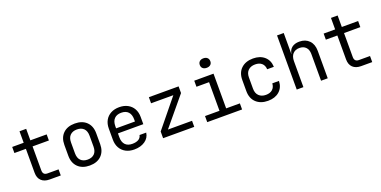

<svg xmlns="http://www.w3.org/2000/svg" viewBox="-15 -1600 4831 2433"><g transform="rotate(-20 2400.0 -383.5)"><path d="M360 0Q289 0 249.5 -38Q210 -76 210 -145V-468H55V-550H210V-705H300V-550H520V-468H300V-145Q300 -82 360 -82H510V0Z M900 8Q800 8 742.5 -48.5Q685 -105 685 -202V-348Q685 -446 742.5 -502Q800 -558 900 -558Q1000 -558 1057.5 -502Q1115 -446 1115 -349V-202Q1115 -105 1057.5 -48.5Q1000 8 900 8ZM900 -72Q959 -72 992 -105Q1025 -138 1025 -202V-348Q1025 -412 992 -445Q959 -478 900 -478Q842 -478 808.5 -445Q775 -412 775 -348V-202Q775 -138 808.5 -105Q842 -72 900 -72Z M1500 10Q1435 10 1386.5 -16Q1338 -42 1311.5 -89.5Q1285 -137 1285 -200V-350Q1285 -414 1311.5 -461Q1338 -508 1386.5 -534Q1435 -560 1500 -560Q1565 -560 1613.5 -534Q1662 -508 1688.5 -461Q1715 -414 1715 -350V-253H1373V-200Q1373 -135 1406 -100.5Q1439 -66 1500 -66Q1552 -66 1584 -84.5Q1616 -103 1623 -140H1713Q1704 -71 1645.5 -30.5Q1587 10 1500 10ZM1373 -321H1627V-350Q1627 -415 1594.5 -450Q1562 -485 1500 -485Q1439 -485 1406 -450Q1373 -415 1373 -350Z M1890 0V-90L2198 -468H1898V-550H2299V-460L1985 -82H2310V0Z M2485 0V-82H2680V-468H2510V-550H2770V-82H2955V0ZM2715 -649Q2682 -649 2663 -666Q2644 -683 2644 -712Q2644 -742 2663 -759.5Q2682 -777 2715 -777Q2748 -777 2767 -759.5Q2786 -742 2786 -712Q2786 -683 2767 -666Q2748 -649 2715 -649Z M3304 10Q3204 10 3144.5 -46Q3085 -102 3085 -200V-350Q3085 -448 3144.5 -504Q3204 -560 3304 -560Q3399 -560 3457 -509Q3515 -458 3518 -370H3428Q3425 -423 3392.5 -451.5Q3360 -480 3304 -480Q3245 -480 3210 -446.5Q3175 -413 3175 -351V-200Q3175 -138 3210 -104Q3245 -70 3304 -70Q3360 -70 3392.5 -99Q3425 -128 3428 -180H3518Q3515 -92 3457 -41Q3399 10 3304 10Z M3692 0V-730H3782V-445H3783Q3790 -500 3828 -530Q3866 -560 3929 -560Q4012 -560 4061 -509Q4110 -458 4110 -370V0H4020V-360Q4020 -419 3988.5 -451.5Q3957 -484 3903 -484Q3847 -484 3814.5 -449Q3782 -414 3782 -350V0Z M4560 0Q4489 0 4449.5 -38Q4410 -76 4410 -145V-468H4255V-550H4410V-705H4500V-550H4720V-468H4500V-145Q4500 -82 4560 -82H4710V0Z"/></g></svg>

Font: Liga JetBrainsMono Nerd Font
Style: Regular
Weight: 400
Designer: Philipp Nurullin, Konstantin Bulenkov
Foundry: JetBrains
Version: Version 2.225; ttfautohint (v1.8.3)